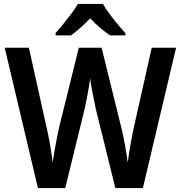

<svg xmlns="http://www.w3.org/2000/svg" viewBox="-20 -957 920 977"><path d="M876 -714 707 0H567L468 -400Q464 -420 458 -449Q452 -478 446.5 -507.5Q441 -537 439 -559Q437 -541 432 -512Q427 -483 421 -452.5Q415 -422 410 -400L312 0H173L4 -714H127L216 -313Q226 -271 235 -219Q244 -167 248 -130Q252 -157 257.5 -190Q263 -223 269.5 -254.5Q276 -286 281 -310L381 -714H497L597 -309Q606 -273 615.5 -221.5Q625 -170 630 -130Q635 -170 644 -221Q653 -272 662 -313L752 -714ZM504 -937Q516 -915 536 -888Q556 -861 577.5 -835Q599 -809 618 -789V-777H540Q516 -793 490 -815Q464 -837 439 -864Q414 -837 388.5 -815Q363 -793 341 -777H263V-789Q281 -809 302.5 -835.5Q324 -862 344 -888.5Q364 -915 376 -937Z"/></svg>

Font: Noto Sans SemiCondensed SemiBold
Style: Regular
Weight: 600
Width: 4
Designer: Monotype Design Team
Foundry: Monotype Imaging Inc.
Version: Version 2.013; ttfautohint (v1.8.4.7-5d5b)